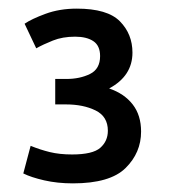

<svg xmlns="http://www.w3.org/2000/svg" viewBox="-20 -848 401 445"><path d="M149 -423Q113 -423 82.5 -430Q52 -437 34 -446L51 -510Q73 -501 95.5 -495.5Q118 -490 147 -490Q195 -490 212.5 -505.5Q230 -521 230 -545Q230 -578 201.5 -592Q173 -606 133 -606H108V-665H134Q165 -665 188.5 -676.5Q212 -688 212 -718Q212 -742 196.5 -752.5Q181 -763 154 -763Q125 -763 102.5 -754Q80 -745 64 -736L37 -793Q53 -804 85.5 -816Q118 -828 158 -828Q229 -828 258 -798.5Q287 -769 287 -726Q287 -672 233 -643Q268 -631 287.5 -606Q307 -581 307 -543Q307 -494 271 -458.5Q235 -423 149 -423Z"/></svg>

Font: Ubuntu Sans Medium
Style: Regular
Weight: 500
Designer: Dalton Maag Ltd
Foundry: Dalton Maag Ltd
Version: Version 1.006; ttfautohint (v1.8.4.7-5d5b)